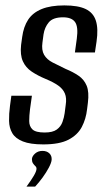

<svg xmlns="http://www.w3.org/2000/svg" viewBox="-20 -525 392 710"><path d="M140 9Q92 9 64.5 -2Q37 -13 25.5 -32.5Q14 -52 13.5 -78Q13 -104 17 -134L22 -171H98L91 -121Q88 -97 88 -77.5Q88 -58 100 -46.5Q112 -35 145 -35Q175 -35 190 -46Q205 -57 211 -74Q217 -91 219 -106L223 -137Q227 -162 220 -179Q213 -196 195.5 -208.5Q178 -221 149 -233Q120 -245 97.5 -260Q75 -275 64.5 -298.5Q54 -322 58 -359L62 -388Q67 -426 84 -452Q101 -478 134 -491.5Q167 -505 218 -505Q269 -505 297 -491.5Q325 -478 334.5 -448.5Q344 -419 337 -371L331 -331H257L264 -382Q270 -426 257.5 -443.5Q245 -461 213 -461Q176 -461 160.5 -442.5Q145 -424 141 -398L137 -368Q133 -340 143 -322.5Q153 -305 174.5 -294Q196 -283 223 -270Q250 -259 270.5 -245Q291 -231 300.5 -208Q310 -185 305 -145L302 -121Q298 -85 282.5 -55.5Q267 -26 233.5 -8.5Q200 9 140 9ZM78 165Q95 142 105 125Q115 108 115 99Q115 93 110.5 89Q106 85 102 79Q98 73 98 63Q99 52 110 42.5Q121 33 137 33Q153 33 162.5 42Q172 51 171 66Q170 77 160.5 95Q151 113 137.5 131.5Q124 150 110 165Z"/></svg>

Font: Alumni Sans Thin Medium
Style: Italic
Weight: 500
Italic angle: -8°
Version: Version 1.016